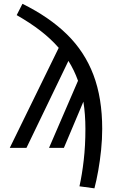

<svg xmlns="http://www.w3.org/2000/svg" viewBox="-20 -790 655 1026"><path d="M32.3 0 293.8 -534.4Q251.3 -583.1 195.4 -626.2Q139.5 -669.2 69.2 -709.2L100 -769.7Q243.1 -699 337.7 -606.4Q432.3 -513.8 479.2 -390Q526.2 -266.2 526.2 -101Q526.2 -46.7 520.3 11.3Q514.4 69.2 504.9 122.3Q495.4 175.4 484.6 216.4L404.6 205.6Q418.5 143.6 427.4 66.2Q436.4 -11.3 436.4 -101Q436.4 -179.5 425.6 -246.7L321.5 0H242.1L396.9 -358.5Q376.9 -414.9 345.6 -464.6L121.5 0Z"/></svg>

Font: FiraCode Nerd Font Mono
Style: Regular
Weight: 400
Monospace: yes
Designer: Carrois Corporate, Edenspiekermann AG, Nikita Prokopov
Foundry: Carrois Corporate, Edenspiekermann AG, Nikita Prokopov
Version: Version 6.002;Nerd Fonts 3.4.0